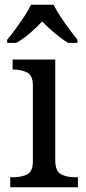

<svg xmlns="http://www.w3.org/2000/svg" viewBox="-20 -786 360 806"><path d="M23 0V-42H36Q69 -42 93.5 -53.5Q118 -65 118 -109V-426Q118 -470 93.5 -482Q69 -494 36 -494H33V-536H212V-114Q212 -67 236 -54.5Q260 -42 294 -42H307V0ZM10 -619Q26 -638 45 -664Q64 -690 82 -717Q100 -744 110 -766H205Q216 -744 233.5 -717Q251 -690 270.5 -664Q290 -638 305 -619V-606H266Q238 -623 209 -647.5Q180 -672 157 -696Q135 -672 106.5 -647.5Q78 -623 49 -606H10Z"/></svg>

Font: Noto Serif Yezidi
Style: Regular
Weight: 400
Designer: Dalton Maag Ltd
Foundry: Dalton Maag Ltd
Version: Version 1.001; ttfautohint (v1.8.4.7-5d5b)